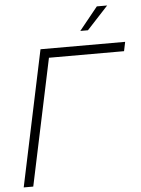

<svg xmlns="http://www.w3.org/2000/svg" viewBox="-60 -954 736 1001"><g transform="rotate(-5 308.0 -453.5)"><path d="M23 0 173 -710H616L606 -662H213L73 0ZM388 -787 485 -907H539L428 -787Z"/></g></svg>

Font: Geist Mono ExtraLight
Style: Italic
Weight: 200
Italic angle: -12°
Monospace: yes
Designer: Basement.studio, Andrés Briganti, Mateo Zaragoza
Foundry: Basement.studio, Vercel, Andrés Briganti, Guido Ferreyra, Mateo Zaragoza
Version: Version 1.500; ttfautohint (v1.8.4.7-5d5b)